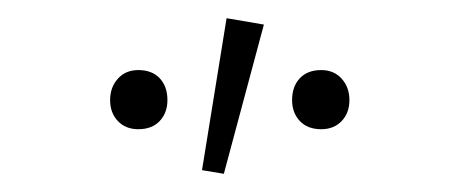

<svg xmlns="http://www.w3.org/2000/svg" viewBox="-20 -759 505 211"><path d="M226 -568 202 -572 229 -739 270 -732ZM132 -617Q118 -617 109.5 -626Q101 -635 101 -649Q101 -663 109.5 -672.5Q118 -682 132 -682Q147 -682 155.5 -673Q164 -664 164 -649Q164 -635 155.5 -626Q147 -617 132 -617ZM333 -617Q318 -617 309.5 -626Q301 -635 301 -649Q301 -664 309.5 -673Q318 -682 333 -682Q347 -682 355.5 -672.5Q364 -663 364 -649Q364 -635 355.5 -626Q347 -617 333 -617Z"/></svg>

Font: Cantarell Light
Style: Regular
Weight: 300
Designer: Dave Crossland, Nikolaus Waxweiler, Florian Fecher, Jacques Le Bailly, Eben Sorkin, Alexei Vanyashin, Alexios Zavras, Em
Version: Version 0.303